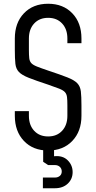

<svg xmlns="http://www.w3.org/2000/svg" viewBox="-20 -786 512 1023"><path d="M236.5 16Q156 16 107.5 -35Q59 -86 59 -169V-194H134V-169Q134 -119.5 162 -89.2Q190 -59 236.5 -59Q283 -59 311 -89.2Q339 -119.5 339 -169V-225Q339 -252.5 337 -268.8Q335 -285 326 -295Q317 -305 295.8 -313.5Q274.5 -322 236.5 -335Q169.5 -357 133 -371.5Q96.5 -386 80.8 -402.5Q65 -419 62 -446Q59 -473 59 -520V-581Q59 -664.5 107.5 -715.2Q156 -766 236.5 -766Q316.5 -766 365.2 -715.2Q414 -664.5 414 -581V-556H339V-581Q339 -630.5 311 -660.8Q283 -691 236.5 -691Q190 -691 162 -660.8Q134 -630.5 134 -581V-520Q134 -492.5 135.8 -476.2Q137.5 -460 146.5 -450Q155.5 -440 176.8 -431.5Q198 -423 236.5 -410Q303 -388 339.5 -373.5Q376 -359 391.8 -342.5Q407.5 -326 410.8 -299Q414 -272 414 -225V-169Q414 -86 365.2 -35Q316.5 16 236.5 16ZM208.5 217V160H272.5Q288.5 160 298.8 151.2Q309 142.5 309 127.5Q309 112.5 298.8 103Q288.5 93.5 272.5 93.5H236.5L210 76V-18.5H268V46.5Q314 41.5 340.5 67.8Q367 94 367 131Q367 168 341 192.5Q315 217 272.5 217Z"/></svg>

Font: Mohave
Style: Regular
Weight: 400
Designer: Gumpita Rahayu
Foundry: Tokotype
Version: Version 2.003; ttfautohint (v1.8.3)